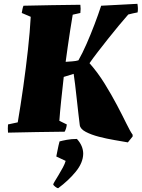

<svg xmlns="http://www.w3.org/2000/svg" viewBox="-20 -690 743 1006"><path d="M650 56Q622 51 580.5 44Q539 37 498.5 26.5Q458 16 429.5 1Q401 -14 398 -34Q395 -60 390.5 -96.5Q386 -133 382 -173Q378 -213 373.5 -247.5Q369 -282 366 -303Q341 -295 314 -287Q307 -225 300.5 -163Q294 -101 291 -57L330 -38Q329 -28 326.5 -19Q324 -10 319 0Q245 1 170.5 2Q96 3 22 5Q21 -6 21 -17Q21 -28 22 -38L73 -49Q88 -137 102 -236Q116 -335 126.5 -430.5Q137 -526 141 -602L94 -622Q96 -632 97.5 -641Q99 -650 103 -660Q178 -662 252.5 -663Q327 -664 401 -665Q404 -644 401 -622Q391 -620 381 -617.5Q371 -615 361 -613Q355 -577 348 -533Q341 -489 335 -445.5Q329 -402 324 -366Q338 -367 358.5 -368.5Q379 -370 391 -374Q412 -411 433.5 -460Q455 -509 475 -561.5Q495 -614 510 -660Q558 -662 605.5 -665Q653 -668 700 -670Q702 -659 702.5 -647.5Q703 -636 701 -625Q689 -623 676.5 -620Q664 -617 652 -614Q630 -589 602.5 -556Q575 -523 546.5 -487Q518 -451 492.5 -418Q467 -385 449 -359Q493 -309 528.5 -251.5Q564 -194 592.5 -140Q621 -86 641.5 -44Q662 -2 675 16V25ZM285 296Q279 296 269 288Q259 280 259 276Q259 273 267.5 259Q276 245 287.5 226Q299 207 309.5 187.5Q320 168 324 153L275 130Q276 124 279.5 107Q283 90 286.5 73Q290 56 292 51Q306 47 330.5 42.5Q355 38 383 38Q416 74 416 116Q415 163 377 209.5Q339 256 285 296Z"/></svg>

Font: Labrada Black
Style: Italic
Weight: 900
Italic angle: -7°
Designer: Mercedes Jáuregui
Foundry: Omnibus-Type Team
Version: Version 1.000; ttfautohint (v1.8.4.7-5d5b)